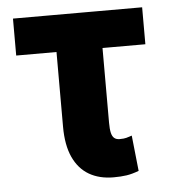

<svg xmlns="http://www.w3.org/2000/svg" viewBox="-44 -569 547 619"><g transform="rotate(-5 229.5 -259.0)"><path d="M438.5 -528.3V-408.7H20.5V-528.3ZM150.9 -528.3H299.8V-166.5Q299.8 -146 302.7 -133.8Q305.7 -121.6 312.3 -116.5Q318.8 -111.3 329.1 -111.3Q343.8 -111.3 351.3 -113.5Q358.9 -115.7 369.1 -119.1L381.3 -3.9Q359.4 4.4 341.3 7.1Q323.2 9.8 299.3 9.8Q253.4 9.8 220.2 -9.5Q187 -28.8 168.9 -68.1Q150.9 -107.4 150.9 -167Z"/></g></svg>

Font: Roboto Condensed ExtraBold
Style: Regular
Weight: 800
Designer: Christian Robertson
Foundry: Google
Version: Version 3.008; 2023